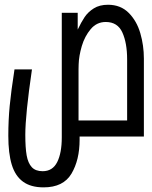

<svg xmlns="http://www.w3.org/2000/svg" viewBox="-20 -574 640 808"><path d="M15 -2.5Q15 -68.5 20.8 -128.5Q26.5 -188.5 41 -282H114.5Q86.5 -91 86.5 -6.5Q86.5 47.5 92.2 80Q98 112.5 113.8 129.5Q129.5 146.5 159.5 146.5Q201.5 146.5 220.8 108Q240 69.5 240 4.5V-520H307V-449.5Q322 -481 336.2 -502.2Q350.5 -523.5 374.8 -538.8Q399 -554 434.5 -554Q487.5 -554 521.5 -520Q555.5 -486 570.5 -434.2Q585.5 -382.5 585.5 -327.5V0.5H315V14Q315 99 280.8 156.8Q246.5 214.5 163.5 214.5Q109.5 214.5 76.8 190.5Q44 166.5 29.5 119Q15 71.5 15 -2.5ZM515 -67V-324Q515 -393 495 -437.2Q475 -481.5 425 -481.5Q387 -481.5 361.8 -451.5Q336.5 -421.5 324.2 -380Q312 -338.5 311 -303L310.5 -281.5V-67Z"/></svg>

Font: JuliaMono Light
Style: Regular
Weight: 300
Monospace: yes
Designer: cormullion
Foundry: corm
Version: Version 0.054; ttfautohint (v1.8.4)